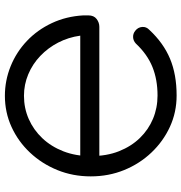

<svg xmlns="http://www.w3.org/2000/svg" viewBox="2 -752 760 805"><g transform="rotate(90 382.5 -350.0)"><path d="M382 10Q318 10 258.5 -14Q199 -38 152.5 -82Q106 -126 77.5 -186.5Q49 -247 45 -319V-340Q45 -363 60 -374.5Q75 -386 93 -386H680L686 -306H130Q137 -256 159 -213.5Q181 -171 215 -138.5Q249 -106 292 -88Q335 -70 382 -70Q434 -70 479.5 -90Q525 -110 560 -147Q595 -184 615 -235.5Q635 -287 635 -350Q635 -417 614.5 -468.5Q594 -520 559 -556Q524 -592 478.5 -611Q433 -630 381 -630Q314 -630 261 -608.5Q208 -587 163 -539Q151 -528 136 -527.5Q121 -527 109 -537Q95 -548 93.5 -565.5Q92 -583 106 -596Q161 -655 227 -682.5Q293 -710 381 -710Q451 -710 512 -682Q573 -654 620 -604.5Q667 -555 693.5 -490Q720 -425 720 -350Q720 -275 693.5 -210Q667 -145 620.5 -95.5Q574 -46 513 -18Q452 10 382 10Z"/></g></svg>

Font: Quicksand Light Medium
Style: Regular
Weight: 500
Version: Version 3.006